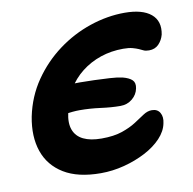

<svg xmlns="http://www.w3.org/2000/svg" viewBox="-65 -581 663 660"><g transform="rotate(-10 266.5 -251.5)"><path d="M236 13Q156 13 107 -17Q58 -47 40 -99.5Q22 -152 35 -220Q49 -288 86.5 -342.5Q124 -397 176.5 -436Q229 -475 290 -495.5Q351 -516 411 -516Q473 -516 503 -491Q533 -466 524 -420Q519 -401 506 -387.5Q493 -374 472 -374Q460 -374 453 -377.5Q446 -381 438 -384.5Q430 -388 417.5 -391.5Q405 -395 385 -395Q343 -395 306 -382.5Q269 -370 239 -346.5Q209 -323 189 -289.5Q169 -256 161 -212Q153 -176 162 -152Q171 -128 195.5 -116Q220 -104 259 -104Q302 -104 331 -114Q360 -124 380 -137Q400 -150 415 -160Q430 -170 445 -170Q465 -170 473.5 -155Q482 -140 477 -119Q472 -92 449.5 -68Q427 -44 392.5 -26Q358 -8 317.5 2.5Q277 13 236 13ZM342 -203Q311 -203 274 -208Q237 -213 201 -213Q177 -213 149 -208Q121 -203 98 -202L111 -300Q137 -303 164 -305Q191 -307 217 -307Q240 -307 268 -306Q296 -305 322 -303.5Q348 -302 366 -298Q389 -292 399 -282Q409 -272 405 -253Q401 -232 383.5 -217.5Q366 -203 342 -203Z"/></g></svg>

Font: Shantell Sans SemiBold
Style: Italic
Weight: 600
Italic angle: -11°
Designer: Stephen Nixon, Anya Danilova, Shantell Martin
Foundry: Arrow Type
Version: Version 1.011;[c5ecc13dd]